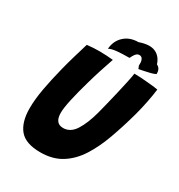

<svg xmlns="http://www.w3.org/2000/svg" viewBox="-200 -984 1056 1133"><g transform="rotate(30 328.0 -418.0)"><path d="M242.5 15.5Q141.5 15.5 100 -34.8Q58.5 -85 58.5 -179Q58.5 -239.5 72 -314Q85.5 -388.5 108 -477Q119.5 -522.5 133.8 -571.2Q148 -620 163.5 -671Q184.5 -673.5 206.5 -674.8Q228.5 -676 248 -676Q273 -676 297.5 -674.5Q322 -673 341 -671Q327 -631 310.5 -580Q294 -529 279.5 -477Q259.5 -407.5 245.2 -344.2Q231 -281 231 -248Q231 -176 287 -176Q336.5 -176 368.2 -225.8Q400 -275.5 422 -357.5Q428.5 -382 439.2 -425Q450 -468 461 -515.5Q472 -563 480.8 -603.5Q489.5 -644 492 -664.5Q512 -664.5 538 -662.8Q564 -661 589 -658.8Q614 -656.5 632.5 -654.2Q651 -652 656 -650.5Q651 -610.5 641.2 -560.8Q631.5 -511 618 -461Q590.5 -361.5 559.2 -275Q528 -188.5 486 -123.2Q444 -58 384.8 -21.2Q325.5 15.5 242.5 15.5ZM283 -713.5Q287 -768 323.8 -802.5Q360.5 -837 420 -837.5Q486 -860.5 525.2 -843.5Q564.5 -826.5 580 -778Q608 -765 606.5 -727.5Q594.5 -721 574.5 -715.8Q554.5 -710.5 533.8 -706.5Q513 -702.5 498.5 -699.5Q497 -704.5 495.2 -709Q493.5 -713.5 491 -718Q492.5 -743 488 -755.2Q483.5 -767.5 475.5 -771.5Q465 -777.5 451 -771.8Q437 -766 420.5 -730.5Q371 -730.5 335.8 -727Q300.5 -723.5 283 -713.5Z"/></g></svg>

Font: Grandstander
Style: Bold Italic
Weight: 700
Italic angle: -15°
Designer: Tyler Finck
Foundry: Etcetera Type Co
Version: Version 1.200; ttfautohint (v1.8.3)